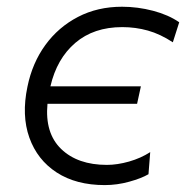

<svg xmlns="http://www.w3.org/2000/svg" viewBox="-20 -526 544 556"><path d="M283.5 10Q200.5 10 144.2 -26.5Q88 -63 65 -127.5Q42 -192 59.5 -275Q73.5 -343.5 111.2 -395.5Q149 -447.5 205.8 -477Q262.5 -506.5 333.5 -506.5Q378.5 -506.5 423.2 -494.8Q468 -483 499 -461.5L480.5 -403.5Q444 -427.5 408.2 -437.5Q372.5 -447.5 334 -447.5Q251.5 -447.5 198 -401.8Q144.5 -356 126 -276H388L377 -225.5H117.5Q109.5 -140.5 157.2 -94.5Q205 -48.5 289.5 -48.5Q319.5 -48.5 353.8 -58.2Q388 -68 415 -85.5L410 -21.5Q389.5 -9.5 354.2 0.2Q319 10 283.5 10Z"/></svg>

Font: Commissioner Light
Style: Italic
Weight: 300
Italic angle: -12°
Designer: Kostas Bartsokas
Foundry: Kostas Bartsokas
Version: Version 1.000; ttfautohint (v1.8.3)